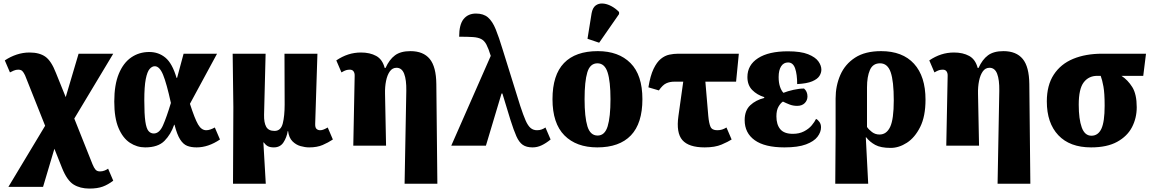

<svg xmlns="http://www.w3.org/2000/svg" viewBox="-20 -849 6711 1119"><path d="M29 240 243 -116 126 -410Q118 -427 110 -435Q102 -443 86 -443Q73 -443 60 -437.5Q47 -432 38 -427L8 -497Q41 -519 77.5 -531Q114 -543 152 -543Q210 -543 244.5 -518.5Q279 -494 306 -424L363 -283L438 -536H640L413 -158L519 108Q528 130 537 140Q546 150 563 150Q577 150 589.5 145Q602 140 610 134L640 204Q610 227 579 238.5Q548 250 501 250Q447 250 409 226.5Q371 203 342 131L297 18L231 240Z M826 10Q778 10 737 -17Q696 -44 671 -102.5Q646 -161 646 -257Q646 -355 672.5 -419Q699 -483 745 -514.5Q791 -546 850 -546Q904 -546 944 -513Q984 -480 1009 -395H1012L1050 -536H1245L1087 -244Q1115 -157 1134.5 -123.5Q1154 -90 1182 -90Q1203 -90 1232 -106L1262 -36Q1194 10 1126 10Q1094 10 1071 1Q1048 -8 1030 -36Q1012 -64 997 -122H995Q976 -66 938.5 -28Q901 10 826 10ZM876 -71Q909 -71 930 -118.5Q951 -166 976 -249Q951 -363 930.5 -413Q910 -463 882 -463Q866 -463 852 -447Q838 -431 829.5 -388Q821 -345 821 -264Q821 -183 827 -141.5Q833 -100 845.5 -85.5Q858 -71 876 -71Z M1338 222 1340 -225 1336 -536H1528L1519 -180Q1518 -134 1531.5 -110Q1545 -86 1580 -86Q1617 -86 1628 -129.5Q1639 -173 1639 -240L1638 -536H1830L1817 -129Q1816 -106 1824.5 -98Q1833 -90 1846 -90Q1856 -90 1867 -94.5Q1878 -99 1890 -106L1920 -36Q1893 -18 1860.5 -4Q1828 10 1782 10Q1758 10 1731.5 2.5Q1705 -5 1684.5 -25.5Q1664 -46 1659 -85H1657Q1651 -48 1632 -19Q1613 10 1576 10Q1554 10 1541 3Q1528 -4 1517 -19H1515L1529 222Z M2338 222 2348 -320Q2349 -384 2335.5 -419Q2322 -454 2291 -454Q2267 -454 2252 -433Q2237 -412 2230 -377.5Q2223 -343 2224 -303L2230 0H2039L2047 -405Q2048 -422 2041 -432.5Q2034 -443 2019 -443Q2007 -443 1997 -440Q1987 -437 1970 -427L1940 -497Q1974 -520 2009.5 -531.5Q2045 -543 2084 -543Q2136 -543 2172.5 -523Q2209 -503 2222 -453H2227Q2249 -502 2282 -526.5Q2315 -551 2372 -551Q2447 -551 2484.5 -505.5Q2522 -460 2523 -359L2529 222Z M2610 0 2840 -523V-524Q2827 -566 2815 -589Q2803 -612 2784.5 -621.5Q2766 -631 2736 -633Q2706 -635 2656 -635Q2656 -706 2682 -738Q2708 -770 2754 -770Q2798 -770 2824 -747.5Q2850 -725 2869 -678.5Q2888 -632 2910 -559L3012 -232Q3030 -177 3043.5 -146.5Q3057 -116 3072.5 -103Q3088 -90 3110 -90Q3125 -90 3137 -94.5Q3149 -99 3159 -106L3189 -36Q3162 -14 3136.5 -2Q3111 10 3084 10Q3048 10 3026.5 -5Q3005 -20 2989.5 -55Q2974 -90 2955 -150L2908 -304H2903L2812 0Z M3461 10Q3339 10 3269.5 -60Q3200 -130 3200 -271Q3200 -412 3267 -481.5Q3334 -551 3464 -551Q3585 -551 3654.5 -481.5Q3724 -412 3724 -271Q3724 -130 3657 -60Q3590 10 3461 10ZM3463 -59Q3505 -59 3521.5 -113Q3538 -167 3538 -271Q3538 -375 3521 -427.5Q3504 -480 3462 -480Q3419 -480 3403 -427.5Q3387 -375 3387 -271Q3387 -167 3403.5 -113Q3420 -59 3463 -59ZM3472 -600 3404 -623 3428 -772Q3434 -804 3451.5 -817Q3469 -830 3493 -828.5Q3517 -827 3542.5 -813.5Q3568 -800 3588 -779V-767Z M3820 -322 3759 -340Q3770 -408 3789 -447.5Q3808 -487 3831.5 -506Q3855 -525 3881 -530.5Q3907 -536 3933 -536H4286L4270 -373H4091L4108 -173Q4112 -130 4121 -110Q4130 -90 4160 -90Q4176 -90 4188.5 -94Q4201 -98 4214 -106L4244 -36Q4224 -23 4185.5 -6.5Q4147 10 4087 10Q3994 10 3957 -32.5Q3920 -75 3934 -173L3962 -373H3910Q3884 -373 3863 -363.5Q3842 -354 3820 -322Z M4552 10Q4437 10 4378.5 -32Q4320 -74 4320 -149Q4320 -205 4352.5 -235.5Q4385 -266 4434 -278V-283Q4392 -296 4364 -324.5Q4336 -353 4336 -400Q4336 -470 4398 -510Q4460 -550 4572 -550Q4647 -550 4689.5 -533Q4732 -516 4749.5 -491.5Q4767 -467 4767 -443Q4767 -424 4755.5 -406Q4744 -388 4713.5 -375Q4683 -362 4626 -359Q4626 -416 4614 -450.5Q4602 -485 4573 -485Q4547 -485 4532.5 -462.5Q4518 -440 4518 -400Q4518 -367 4526 -343.5Q4534 -320 4546 -308Q4571 -318 4604.5 -325.5Q4638 -333 4666 -333Q4686 -316 4686 -287Q4686 -264 4670 -248Q4654 -232 4626 -232Q4602 -232 4581.5 -240Q4561 -248 4543 -257Q4529 -248 4517 -227Q4505 -206 4505 -171Q4505 -123 4527.5 -96Q4550 -69 4601 -69Q4638 -69 4666 -83.5Q4694 -98 4711 -118.5Q4728 -139 4736 -156Q4747 -151 4756 -138Q4765 -125 4765 -107Q4765 -79 4744.5 -52Q4724 -25 4677.5 -7.5Q4631 10 4552 10Z M4848 222 4850 -68V-275Q4850 -349 4877.5 -412Q4905 -475 4963.5 -513Q5022 -551 5115 -551Q5240 -551 5307 -477.5Q5374 -404 5374 -268Q5374 -171 5343 -109Q5312 -47 5265.5 -17Q5219 13 5171 13Q5113 13 5081 -4.5Q5049 -22 5028 -49H5026L5040 222ZM5106 -65Q5147 -65 5168 -109.5Q5189 -154 5189 -264Q5189 -376 5171 -428Q5153 -480 5109 -480Q5067 -480 5050 -441Q5033 -402 5033 -340V-109Q5043 -94 5062 -79.5Q5081 -65 5106 -65Z M5794 222 5804 -320Q5805 -384 5791.5 -419Q5778 -454 5747 -454Q5723 -454 5708 -433Q5693 -412 5686 -377.5Q5679 -343 5680 -303L5686 0H5495L5503 -405Q5504 -422 5497 -432.5Q5490 -443 5475 -443Q5463 -443 5453 -440Q5443 -437 5426 -427L5396 -497Q5430 -520 5465.5 -531.5Q5501 -543 5540 -543Q5592 -543 5628.5 -523Q5665 -503 5678 -453H5683Q5705 -502 5738 -526.5Q5771 -551 5828 -551Q5903 -551 5940.5 -505.5Q5978 -460 5979 -359L5985 222Z M6339 10Q6215 10 6148 -61Q6081 -132 6081 -258Q6081 -352 6121.5 -414Q6162 -476 6234.5 -506Q6307 -536 6404 -536H6659L6643 -407H6516Q6553 -383 6579 -341.5Q6605 -300 6605 -224Q6605 -161 6577.5 -108Q6550 -55 6491 -22.5Q6432 10 6339 10ZM6341 -58Q6380 -58 6399 -98.5Q6418 -139 6418 -233Q6418 -306 6411 -344.5Q6404 -383 6395 -407H6375Q6325 -407 6296 -369Q6267 -331 6267 -239Q6267 -155 6284.5 -106.5Q6302 -58 6341 -58Z"/></svg>

Font: Noto Serif SemiCondensed Black
Style: Regular
Weight: 900
Width: 4
Designer: Monotype Design Team
Foundry: Monotype Imaging Inc.
Version: Version 2.014; ttfautohint (v1.8.4.7-5d5b)